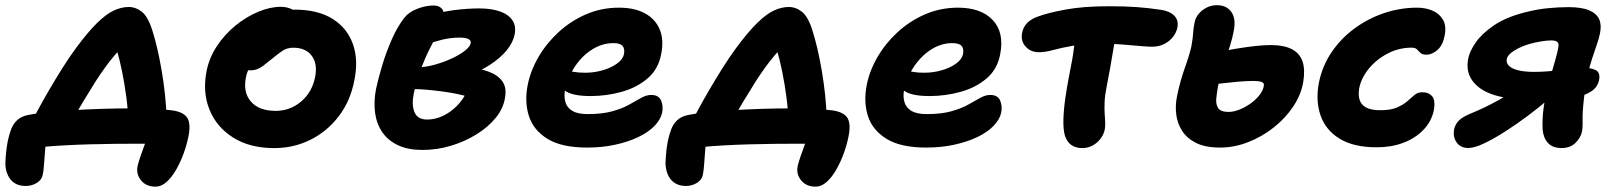

<svg xmlns="http://www.w3.org/2000/svg" viewBox="-64 -548 6106 726"><path d="M59 -94Q66 -107.4 82.6 -138.2Q99.2 -169 122.7 -209.3Q146.2 -249.6 172.2 -290.9Q198.2 -332.2 224 -367.2Q269.6 -428.4 303.8 -461.8Q338 -495.2 366.7 -508.4Q395.4 -521.6 422.8 -521.6Q449.4 -521.6 472.8 -503.1Q496.2 -484.6 512.8 -430.4Q521.6 -402.6 530.6 -364.4Q539.6 -326.2 547.2 -281.7Q554.8 -237.2 559.8 -191.1Q564.8 -145 565.8 -102L420.8 -80.6Q420.6 -128.6 413.9 -179.4Q407.2 -230.2 397.9 -276.1Q388.6 -322 378.5 -355.9Q368.4 -389.8 360.6 -403.8L429.4 -396Q398.2 -373.2 366.5 -335.5Q334.8 -297.8 297 -239.4Q272.6 -200.6 250.7 -164.1Q228.8 -127.6 212.6 -98Q196.4 -68.4 186.6 -49.6ZM524.2 157.8Q488.6 157.8 469.3 134Q450 110.2 456.2 80.4Q459.8 64 468.1 40.5Q476.4 17 485.4 -7.8Q494.4 -32.6 498.2 -54L579.2 -1.6Q564.4 -2 535.7 -3.3Q507 -4.6 458.2 -4.6Q416.2 -4.6 368.4 -4.1Q320.6 -3.6 271.8 -2.2Q223 -0.8 178.2 1.7Q133.4 4.2 95.5 7.7Q57.6 11.2 32.6 16.2L113.6 -46.6Q111.4 -35.8 109.5 -14.9Q107.6 6 105.8 29.6Q104 53.2 102.4 74.6Q100.8 96 98.4 108.8Q95.2 131 76 143.1Q56.8 155.2 33.8 155.2Q-5.2 155.2 -24.7 129.8Q-44.2 104.4 -43.6 67.2Q-43 47.4 -40.6 25.5Q-38.2 3.6 -34.4 -15.8Q-29.8 -37.8 -22.3 -58.2Q-14.8 -78.6 0.4 -93.2Q15.6 -107.8 42 -113.2Q69.2 -118.8 112.9 -123.4Q156.6 -128 210.1 -131.3Q263.6 -134.6 319.8 -136.4Q376 -138.2 428 -138.2Q445 -138.2 469.4 -137.8Q493.8 -137.4 521.9 -136.1Q550 -134.8 576.6 -131.8Q622.8 -128 640.8 -107Q658.8 -86 649 -34.4Q642.6 -1.2 630.3 32.4Q618 66 601.5 94.6Q585 123.2 565.3 140.5Q545.6 157.8 524.2 157.8Z M973.2 12Q880.8 12 817.8 -27.7Q754.8 -67.4 728.1 -133.5Q701.4 -199.6 717.2 -280Q727.6 -330.8 756.9 -374.8Q786.2 -418.8 827.1 -451.9Q868 -485 912.7 -503.6Q957.4 -522.2 997.6 -522.2Q1015.2 -522.2 1031.4 -516.6Q1047.6 -511 1057.3 -499.3Q1067 -487.6 1063.4 -467.6Q1055.4 -432.4 1035.4 -405.1Q1015.4 -377.8 967.6 -362.6Q943.6 -354.6 922.1 -338.6Q900.6 -322.6 885.6 -301.7Q870.6 -280.8 866 -255.8Q854.4 -198.8 884.9 -163.8Q915.4 -128.8 978.6 -128.8Q1032.8 -128.8 1074.4 -163.9Q1116 -199 1127.6 -256.8Q1137.4 -307.4 1114.5 -337.5Q1091.6 -367.6 1045 -367.6Q1021.4 -367.6 1003.7 -355.6Q986 -343.6 961.8 -323.6Q944.4 -309.2 932 -299.9Q919.6 -290.6 908.1 -286.3Q896.6 -282 881.2 -282Q863.4 -282 848.4 -299.8Q833.4 -317.6 841.2 -356.6Q846.8 -385.4 868.5 -413.2Q890.2 -441 920.6 -463Q951 -485 984.7 -498.3Q1018.4 -511.6 1049 -511.6Q1138.2 -511.6 1193.7 -476.6Q1249.2 -441.6 1270.5 -381.2Q1291.8 -320.8 1275.8 -244Q1261 -166 1216.9 -108.4Q1172.8 -50.8 1109.7 -19.4Q1046.6 12 973.2 12Z M1533.6 19Q1480.2 19 1442.4 1.8Q1404.6 -15.4 1382.6 -46.7Q1360.6 -78 1354.5 -119.7Q1348.4 -161.4 1357.8 -211.4Q1366 -249.8 1381.2 -300.7Q1396.4 -351.6 1418.1 -400.4Q1439.8 -449.2 1465.6 -481.6Q1482.2 -502.6 1514.1 -514.9Q1546 -527.2 1576.2 -527.2Q1596.6 -527.2 1607.2 -514.5Q1617.8 -501.8 1612.6 -474.4Q1608.8 -456.4 1594.9 -429.7Q1581 -403 1562.9 -367.7Q1544.8 -332.4 1527.9 -288.8Q1511 -245.2 1500.4 -193.2Q1492 -152.6 1503.1 -124.3Q1514.2 -96 1551.8 -96Q1581.4 -96 1610.4 -109.6Q1639.4 -123.2 1663.3 -147.2Q1687.2 -171.2 1701 -201.4L1708.2 -181Q1694.6 -186.4 1668.3 -192Q1642 -197.6 1610.3 -201.9Q1578.6 -206.2 1547.6 -208.9Q1516.6 -211.6 1493.4 -211L1518.4 -293.6Q1548 -294.4 1581 -303.7Q1614 -313 1643.8 -326.7Q1673.6 -340.4 1693.5 -355.9Q1713.4 -371.4 1715.8 -384.6Q1718 -394.8 1707.3 -400.3Q1696.6 -405.8 1675.2 -405.8Q1638.4 -405.8 1605.9 -397.4Q1573.4 -389 1546.5 -379.2Q1519.6 -369.4 1497.4 -366.2Q1477.2 -365.2 1465.5 -377.3Q1453.8 -389.4 1458.2 -411.2Q1462.8 -435.8 1486.4 -454.6Q1510 -473.4 1540.8 -482.6Q1600.2 -503.2 1652.3 -509.7Q1704.4 -516.2 1748 -516.2Q1791.6 -516.2 1824.1 -505.6Q1856.6 -495 1872.7 -472.6Q1888.8 -450.2 1881.6 -415.8Q1875.4 -386.8 1852.2 -358.1Q1829 -329.4 1789.9 -303.8Q1750.8 -278.2 1699.1 -258.2Q1647.4 -238.2 1584 -226.6L1620.4 -296.8Q1667.4 -297.2 1710.2 -293Q1753 -288.8 1786.2 -276.1Q1819.4 -263.4 1836 -239.7Q1852.6 -216 1845.4 -177.4Q1839 -137.4 1810.1 -102.1Q1781.2 -66.8 1737.1 -39.6Q1693 -12.4 1640.5 3.3Q1588 19 1533.6 19Z M2156 10Q2060.2 10 2006.7 -22.7Q1953.2 -55.4 1935.9 -109.4Q1918.6 -163.4 1931.6 -228Q1942.4 -281.6 1972.6 -333.3Q2002.8 -385 2048.8 -427.1Q2094.8 -469.2 2152.6 -494.1Q2210.4 -519 2276.4 -519Q2334.8 -519 2374.1 -497.9Q2413.4 -476.8 2430.3 -437.4Q2447.2 -398 2435.8 -342Q2425 -285.6 2384.1 -251Q2343.2 -216.4 2286.1 -200.6Q2229 -184.8 2169 -184.8Q2099.6 -184.8 2072.2 -205.3Q2044.8 -225.8 2049.4 -250.2Q2052.2 -264.4 2060.4 -271.5Q2068.6 -278.6 2084.2 -278.6Q2094.4 -278.6 2109.2 -275.8Q2124 -273 2149.8 -273Q2182.4 -273 2214.3 -282.1Q2246.2 -291.2 2268.5 -307.1Q2290.8 -323 2295.4 -343Q2299.2 -364 2289.9 -374.5Q2280.6 -385 2255 -385Q2223.6 -385 2194 -371.3Q2164.4 -357.6 2139.6 -332.8Q2114.8 -308 2097.2 -275.4Q2079.6 -242.8 2072.2 -205.8Q2068.2 -182.6 2073.9 -162Q2079.6 -141.4 2099.9 -129Q2120.2 -116.6 2158 -116.6Q2213.8 -116.6 2252 -127.4Q2290.2 -138.2 2315.8 -152.8Q2341.4 -167.4 2361 -178.2Q2380.6 -189 2398.2 -189Q2426.6 -189 2435.6 -168.2Q2444.6 -147.4 2439.8 -122.2Q2434.2 -96.2 2411 -72.1Q2387.8 -48 2349.7 -29.8Q2311.6 -11.6 2262.3 -0.8Q2213 10 2156 10Z M2555 -94Q2562 -107.4 2578.6 -138.2Q2595.2 -169 2618.7 -209.3Q2642.2 -249.6 2668.2 -290.9Q2694.2 -332.2 2720 -367.2Q2765.6 -428.4 2799.8 -461.8Q2834 -495.2 2862.7 -508.4Q2891.4 -521.6 2918.8 -521.6Q2945.4 -521.6 2968.8 -503.1Q2992.2 -484.6 3008.8 -430.4Q3017.6 -402.6 3026.6 -364.4Q3035.6 -326.2 3043.2 -281.7Q3050.8 -237.2 3055.8 -191.1Q3060.8 -145 3061.8 -102L2916.8 -80.6Q2916.6 -128.6 2909.9 -179.4Q2903.2 -230.2 2893.9 -276.1Q2884.6 -322 2874.5 -355.9Q2864.4 -389.8 2856.6 -403.8L2925.4 -396Q2894.2 -373.2 2862.5 -335.5Q2830.8 -297.8 2793 -239.4Q2768.6 -200.6 2746.7 -164.1Q2724.8 -127.6 2708.6 -98Q2692.4 -68.4 2682.6 -49.6ZM3020.2 157.8Q2984.6 157.8 2965.3 134Q2946 110.2 2952.2 80.4Q2955.8 64 2964.1 40.5Q2972.4 17 2981.4 -7.8Q2990.4 -32.6 2994.2 -54L3075.2 -1.6Q3060.4 -2 3031.7 -3.3Q3003 -4.6 2954.2 -4.6Q2912.2 -4.6 2864.4 -4.1Q2816.6 -3.6 2767.8 -2.2Q2719 -0.8 2674.2 1.7Q2629.4 4.2 2591.5 7.7Q2553.6 11.2 2528.6 16.2L2609.6 -46.6Q2607.4 -35.8 2605.5 -14.9Q2603.6 6 2601.8 29.6Q2600 53.2 2598.4 74.6Q2596.8 96 2594.4 108.8Q2591.2 131 2572 143.1Q2552.8 155.2 2529.8 155.2Q2504.2 155.2 2486.9 143.6Q2469.6 132 2461.1 111.8Q2452.6 91.6 2452.4 67.2Q2453.2 54 2454.1 39.7Q2455 25.4 2456.9 11.2Q2458.8 -3 2461.6 -15.8Q2466.2 -37.8 2473.7 -58.2Q2481.2 -78.6 2496.4 -93.2Q2511.6 -107.8 2538 -113.2Q2565.2 -118.8 2608.9 -123.4Q2652.6 -128 2706.1 -131.3Q2759.6 -134.6 2815.8 -136.4Q2872 -138.2 2924 -138.2Q2941 -138.2 2965.4 -137.8Q2989.8 -137.4 3017.9 -136.1Q3046 -134.8 3072.6 -131.8Q3118.8 -128 3136.8 -107Q3154.8 -86 3145 -34.4Q3138.6 -1.2 3126.3 32.4Q3114 66 3097.5 94.6Q3081 123.2 3061.3 140.5Q3041.6 157.8 3020.2 157.8Z M3438 10Q3342.2 10 3288.7 -22.7Q3235.2 -55.4 3217.9 -109.4Q3200.6 -163.4 3213.6 -228Q3224.4 -281.6 3254.6 -333.3Q3284.8 -385 3330.8 -427.1Q3376.8 -469.2 3434.6 -494.1Q3492.4 -519 3558.4 -519Q3645.8 -519 3690 -472Q3734.2 -425 3717.8 -342Q3707 -285.6 3666.1 -251Q3625.2 -216.4 3568.1 -200.6Q3511 -184.8 3451 -184.8Q3381.6 -184.8 3354.2 -205.3Q3326.8 -225.8 3331.4 -250.2Q3334.2 -264.4 3342.4 -271.5Q3350.6 -278.6 3366.2 -278.6Q3376.4 -278.6 3391.2 -275.8Q3406 -273 3431.8 -273Q3464.4 -273 3496.3 -282.1Q3528.2 -291.2 3550.5 -307.1Q3572.8 -323 3577.4 -343Q3581.2 -364 3571.9 -374.5Q3562.6 -385 3537 -385Q3495 -385 3457.2 -361Q3419.4 -337 3392 -296.2Q3364.6 -255.4 3354.2 -205.8Q3350.2 -182.6 3355.9 -162Q3361.6 -141.4 3381.9 -129Q3402.2 -116.6 3440 -116.6Q3495.8 -116.6 3534 -127.4Q3572.2 -138.2 3597.8 -152.8Q3623.4 -167.4 3643 -178.2Q3662.6 -189 3680.2 -189Q3708.6 -189 3717.6 -168.2Q3726.6 -147.4 3721.8 -122.2Q3716.2 -96.2 3693 -72.1Q3669.8 -48 3631.7 -29.8Q3593.6 -11.6 3544.3 -0.8Q3495 10 3438 10Z M3863.8 -350.6Q3833.2 -350.6 3814 -372Q3794.8 -393.4 3801 -424.2Q3805.4 -446.6 3820.5 -461.7Q3835.6 -476.8 3861.6 -485.8Q3899 -499.6 3965.9 -512Q4032.8 -524.4 4131 -524.4Q4187.2 -524.4 4231.3 -521.4Q4275.4 -518.4 4325.2 -511Q4358.4 -506.2 4375.8 -489Q4393.2 -471.8 4388 -444Q4384.4 -425.6 4371.9 -409.2Q4359.4 -392.8 4339.3 -382.1Q4319.2 -371.4 4292.4 -371.4Q4275.2 -371.4 4244.6 -374.2Q4214 -377 4177.6 -379.9Q4141.2 -382.8 4105.2 -382.8Q4037 -382.8 3992.7 -375Q3948.4 -367.2 3918.6 -358.9Q3888.8 -350.6 3863.8 -350.6ZM4028.2 12Q4004 12 3987.1 0.4Q3970.2 -11.2 3962.6 -35.6Q3956 -58.8 3957 -96Q3958 -133.2 3964.2 -176.3Q3970.4 -219.4 3978.4 -260.4Q3991.8 -324.6 3997.3 -369.3Q4002.8 -414 4007.8 -442L4160.8 -450.2Q4159.8 -443 4155.4 -418.2Q4151 -393.4 4145.4 -359Q4139.8 -324.6 4133.3 -288.3Q4126.8 -252 4120.8 -222Q4113.8 -187.8 4112.8 -162.2Q4111.8 -136.6 4113.1 -117.8Q4114.4 -99 4115.1 -84.4Q4115.8 -69.8 4113 -56.6Q4109.4 -39.6 4097.4 -23.6Q4085.4 -7.6 4067.5 2.2Q4049.6 12 4028.2 12Z M4549.8 10Q4494 10 4459.1 -7.3Q4424.2 -24.6 4405.8 -53.4Q4387.4 -82.2 4383.5 -116.3Q4379.6 -150.4 4386.6 -184Q4397.6 -239.2 4416.1 -291.1Q4434.6 -343 4441 -373.2Q4446.8 -405.4 4447.7 -424.7Q4448.6 -444 4454 -467.4Q4456.8 -480.8 4467.9 -494.8Q4479 -508.8 4497.3 -518.6Q4515.6 -528.4 4537.4 -528.4Q4574.6 -528.4 4592.6 -502.1Q4610.6 -475.8 4600.6 -428.6Q4596.4 -405.6 4587.8 -377.7Q4579.2 -349.8 4570 -321.1Q4560.8 -292.4 4553.1 -266.5Q4545.4 -240.6 4541.4 -220.6Q4537.4 -198.4 4535.1 -176Q4532.8 -153.6 4542.3 -139.2Q4551.8 -124.8 4581.6 -124.8Q4600.8 -124.8 4623 -133.7Q4645.2 -142.6 4665.4 -157.1Q4685.6 -171.6 4699.1 -189.3Q4712.6 -207 4715 -224.4Q4716.6 -234.4 4706.2 -238.2Q4695.8 -242 4675.4 -242Q4649 -242 4614.8 -238.9Q4580.6 -235.8 4550.3 -232.1Q4520 -228.4 4505.6 -226.8Q4486 -226.6 4468.8 -232Q4451.6 -237.4 4442.4 -250.1Q4433.2 -262.8 4437.4 -283.8Q4442.6 -311.6 4460.6 -322.2Q4478.6 -332.8 4508 -341.6Q4523 -346.6 4550.7 -352.6Q4578.4 -358.6 4612.3 -364.2Q4646.2 -369.8 4679.9 -373.7Q4713.6 -377.6 4740.6 -377.6Q4791.8 -377.6 4821.7 -361.6Q4851.6 -345.6 4861.6 -314.3Q4871.6 -283 4863.6 -236.4Q4855.6 -189.8 4826.2 -145.5Q4796.8 -101.2 4752.6 -66.2Q4708.4 -31.2 4655.8 -10.6Q4603.2 10 4549.8 10Z M5141.6 9Q5054.8 9 5001.6 -23.5Q4948.4 -56 4929.2 -111.9Q4910 -167.8 4923.2 -236Q4936 -298.8 4970.9 -350.4Q5005.8 -402 5057.1 -439.9Q5108.4 -477.8 5169.4 -498.4Q5230.4 -519 5294.4 -519Q5326.4 -519 5352.8 -507.7Q5379.2 -496.4 5392.5 -473Q5405.8 -449.6 5398.6 -413.6Q5391.6 -376.6 5371.2 -358.9Q5350.8 -341.2 5329.8 -341.2Q5314.2 -341.2 5307.1 -347.9Q5300 -354.6 5293.9 -361.2Q5287.8 -367.8 5273.6 -367.8Q5225.6 -367.8 5183 -345.6Q5140.4 -323.4 5111.9 -288.4Q5083.4 -253.4 5075.6 -215Q5071.4 -191 5076.5 -172.1Q5081.6 -153.2 5100.5 -142.2Q5119.4 -131.2 5155.4 -131.2Q5195 -131.2 5218.8 -141.7Q5242.6 -152.2 5257.3 -165.2Q5272 -178.2 5284.3 -188.7Q5296.6 -199.2 5314 -199.2Q5339 -199.2 5351.7 -183.5Q5364.4 -167.8 5357.4 -129.2Q5348.2 -88 5317.8 -56.5Q5287.4 -25 5242.1 -8Q5196.8 9 5141.6 9Z M5841 11.8Q5806.4 11.8 5788.9 -7.8Q5771.4 -27.4 5769 -59Q5768.2 -75.6 5768.9 -96.7Q5769.6 -117.8 5773 -141.4Q5776.4 -165 5780.2 -187.2Q5783.4 -203.8 5790 -227.4Q5796.6 -251 5804.1 -276.5Q5811.6 -302 5818 -325Q5824.4 -348 5827.4 -363.2Q5831.8 -381.6 5825.6 -388.4Q5819.4 -395.2 5801.8 -395.2Q5785.8 -395.2 5763 -391.4Q5740.2 -387.6 5720.4 -382Q5689.8 -373.6 5663.4 -357.7Q5637 -341.8 5633.4 -324.4Q5630.8 -310.6 5641.3 -299.6Q5651.8 -288.6 5676 -282.4Q5700.2 -276.2 5739 -276.2Q5762.4 -276.2 5790.1 -278.4Q5817.8 -280.6 5844.6 -284.2Q5871.4 -287.8 5891.8 -290Q5912.2 -292.2 5920.8 -292.2Q5948.8 -292.2 5968.4 -283.6Q5988 -275 5982.6 -245.8Q5977.2 -219 5954.2 -203.3Q5931.2 -187.6 5896.8 -181Q5862.4 -174.4 5820.6 -174.4H5689.8Q5624.4 -174.4 5575.2 -192.4Q5526 -210.4 5502.1 -244.9Q5478.2 -279.4 5487.8 -327.2Q5493 -353.6 5515.7 -386.8Q5538.4 -420 5583.6 -451.2Q5628.8 -482.4 5700.2 -500.8Q5746.2 -512.8 5787.7 -516.9Q5829.2 -521 5867 -521Q5916.4 -521 5944.5 -509.2Q5972.6 -497.4 5982.6 -475.8Q5992.6 -454.2 5986 -422.4Q5982.8 -404.6 5973.8 -378.8Q5964.8 -353 5955.1 -323.3Q5945.4 -293.6 5938.8 -262Q5933.8 -238 5929.4 -207.1Q5925 -176.2 5922.6 -149.1Q5920.2 -122 5920.2 -108.2Q5920.2 -93 5920.2 -78.2Q5920.2 -63.4 5918.2 -51.4Q5913.2 -27 5893.2 -7.6Q5873.2 11.8 5841 11.8ZM5488.2 11.6Q5458.2 11.6 5443.5 -9.9Q5428.8 -31.4 5434.8 -61Q5439.2 -78.8 5452.4 -92.2Q5465.6 -105.6 5497.2 -118.8Q5549 -139.8 5602.1 -169.1Q5655.2 -198.4 5700.2 -236.4L5789.4 -171.2Q5755.4 -141.8 5712.9 -110Q5670.4 -78.2 5627.4 -50.7Q5584.4 -23.2 5547.9 -5.8Q5511.4 11.6 5488.2 11.6Z"/></svg>

Font: Shantell Sans Light
Style: Italic
Weight: 300
Italic angle: -11°
Designer: Stephen Nixon, Anya Danilova, Shantell Martin
Foundry: Arrow Type
Version: Version 1.008;[ac192a2d6]